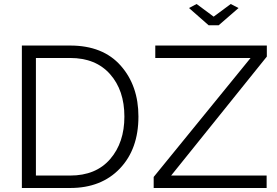

<svg xmlns="http://www.w3.org/2000/svg" viewBox="-20 -937 1383 957"><path d="M922 -897 960 -917 1045 -854 1130 -917 1169 -897 1070 -811H1020ZM746 0V-55L1229 -648H754V-710H1310V-655L833 -62H1309V0ZM330 0H89V-710H330Q493 -710 581.5 -610Q670 -510 670 -356Q670 -194 577.5 -97Q485 0 330 0ZM600 -356Q600 -487 528.5 -567.5Q457 -648 330 -648H159V-62H330Q458 -62 529 -144Q600 -226 600 -356Z"/></svg>

Font: Raleway
Style: Regular
Weight: 400
Designer: Matt McInerney, Pablo Impallari, Rodrigo Fuenzalida
Foundry: Matt McInerney, Pablo Impallari, Rodrigo Fuenzalida
Version: Version 1.000;PS 001.001;hotconv 1.0.56; ttfautohint (v1.5)